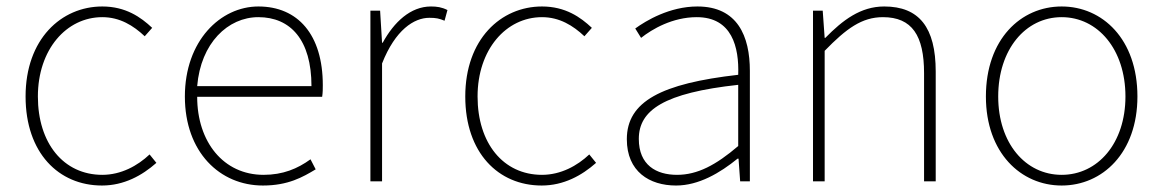

<svg xmlns="http://www.w3.org/2000/svg" viewBox="-20 -560 3592 593"><path d="M295 13C363 13 419 -18 463 -57L442 -83C405 -48 354 -20 296 -20C176 -20 97 -118 97 -262C97 -407 185 -507 296 -507C350 -507 392 -481 427 -448L450 -474C415 -507 368 -540 296 -540C169 -540 59 -439 59 -262C59 -88 161 13 295 13Z M792 13C870 13 915 -13 955 -37L939 -68C899 -39 854 -20 794 -20C670 -20 589 -122 589 -261H975C977 -274 977 -286 977 -297C977 -453 900 -540 778 -540C661 -540 551 -434 551 -262C551 -90 659 13 792 13ZM589 -294C600 -427 684 -507 778 -507C877 -507 942 -437 942 -294Z M1124 0H1160V-364C1201 -468 1259 -505 1306 -505C1327 -505 1336 -503 1353 -496L1362 -529C1344 -538 1329 -540 1311 -540C1248 -540 1197 -492 1162 -428H1160L1154 -527H1124Z M1653 13C1721 13 1777 -18 1821 -57L1800 -83C1763 -48 1712 -20 1654 -20C1534 -20 1455 -118 1455 -262C1455 -407 1543 -507 1654 -507C1708 -507 1750 -481 1785 -448L1808 -474C1773 -507 1726 -540 1654 -540C1527 -540 1417 -439 1417 -262C1417 -88 1519 13 1653 13Z M2068 13C2138 13 2204 -26 2258 -70H2261L2266 0H2296V-341C2296 -448 2258 -540 2134 -540C2048 -540 1975 -496 1942 -472L1960 -443C1994 -470 2057 -507 2132 -507C2241 -507 2263 -414 2260 -329C2023 -302 1916 -247 1916 -130C1916 -30 1986 13 2068 13ZM2071 -20C2007 -20 1953 -50 1953 -131C1953 -220 2031 -273 2260 -298V-109C2191 -50 2134 -20 2071 -20Z M2491 0H2527V-403C2594 -472 2642 -507 2707 -507C2797 -507 2834 -450 2834 -334V0H2870V-339C2870 -475 2819 -540 2711 -540C2638 -540 2583 -498 2529 -443H2527L2521 -527H2491Z M3259 13C3385 13 3493 -88 3493 -262C3493 -439 3385 -540 3259 -540C3133 -540 3025 -439 3025 -262C3025 -88 3133 13 3259 13ZM3259 -20C3147 -20 3063 -118 3063 -262C3063 -407 3147 -507 3259 -507C3371 -507 3456 -407 3456 -262C3456 -118 3371 -20 3259 -20Z"/></svg>

Font: Noto Sans CJK KR Thin
Style: Regular
Weight: 250
Designer: Ryoko NISHIZUKA (kana & ideographs); Paul D. Hunt (Latin, Greek & Cyrillic); Wenlong ZHANG (bopomofo); Sandoll Communica
Foundry: Adobe Systems Incorporated
Version: Version 1.002;PS 1.002;hotconv 1.0.82;makeotf.lib2.5.63406